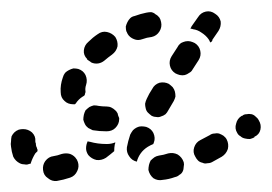

<svg xmlns="http://www.w3.org/2000/svg" viewBox="-42 -306 493 348"><path d="M98 4Q102 -4 99 -13Q99 -14 98 -14Q98 -15 98 -16Q97 -17 97 -17Q93 -24 85 -27Q78 -29 70 -27Q62 -24 55 -23Q46 -22 40 -14Q35 -7 36 2Q37 12 45 17Q52 23 61 22Q73 20 85 16Q94 13 98 4ZM283 11Q287 9 289 5Q291 1 291 -4Q292 -8 291 -12Q288 -21 280 -26Q272 -30 263 -28Q254 -25 246 -24Q241 -23 238 -21Q234 -18 231 -15Q229 -11 228 -7Q227 -2 227 2Q229 11 236 17Q244 22 253 20Q264 19 275 15Q280 14 283 11ZM3 -8Q-2 -8 -6 -10Q-10 -12 -13 -15Q-16 -18 -18 -22Q-21 -31 -22 -40Q-23 -45 -22 -50Q-22 -54 -21 -59Q-19 -63 -16 -66Q-13 -69 -8 -71Q-4 -72 0 -72Q9 -72 16 -66Q23 -59 22 -50Q22 -48 23 -46Q23 -41 25 -38Q25 -36 26 -35Q26 -34 26 -32Q24 -30 22 -28Q17 -20 14 -11Q14 -11 14 -10Q13 -10 13 -9Q12 -9 11 -9Q7 -7 3 -8ZM371 -36Q373 -45 369 -53Q367 -57 363 -60Q360 -62 355 -64Q351 -65 347 -64Q342 -64 338 -61Q329 -56 321 -52Q313 -48 310 -39Q307 -30 312 -22Q314 -18 317 -15Q320 -12 325 -11Q329 -9 333 -10Q338 -10 342 -12Q351 -17 360 -22Q368 -27 371 -36ZM194 -62Q196 -66 199 -70Q202 -73 206 -75Q210 -77 214 -77Q219 -77 223 -76Q232 -73 236 -65Q240 -56 237 -48Q236 -46 236 -45Q231 -43 226 -40Q218 -35 213 -28Q208 -21 206 -13Q197 -15 192 -23Q187 -30 188 -39Q190 -50 194 -62ZM133 -16Q124 -18 118 -25Q114 -31 114 -37Q114 -44 117 -50Q119 -49 121 -49Q135 -45 151 -45H152Q160 -45 167 -48Q167 -46 166 -44Q165 -38 165 -32Q158 -26 150 -20Q142 -15 133 -16ZM430 -71Q432 -80 427 -88Q425 -92 421 -95Q418 -98 414 -99Q409 -100 405 -99Q400 -99 397 -96H396Q388 -91 386 -82Q383 -73 388 -65Q390 -61 394 -59Q397 -56 402 -55Q406 -54 411 -54Q415 -55 419 -57V-58Q428 -62 430 -71ZM167 -74Q161 -68 151 -68Q138 -68 126 -70Q122 -72 118 -74Q114 -77 112 -81Q110 -85 109 -89Q109 -93 110 -98Q111 -102 113 -106Q116 -109 120 -112Q124 -114 128 -115Q133 -115 137 -114Q144 -113 151 -113Q156 -113 160 -111Q164 -109 167 -106Q168 -105 169 -104Q170 -102 171 -101Q171 -101 171 -101Q172 -96 174 -92Q174 -91 174 -91Q174 -91 174 -90Q174 -81 167 -74ZM221 -118Q221 -114 222 -110Q223 -105 226 -102Q229 -99 233 -96Q237 -94 241 -94Q246 -93 250 -95Q254 -96 258 -99Q261 -102 263 -106Q268 -114 273 -123Q275 -127 276 -131Q276 -136 275 -140Q274 -144 271 -148Q268 -151 264 -154Q256 -158 247 -156Q238 -153 234 -145Q228 -136 224 -127Q222 -123 221 -118ZM75 -123Q68 -129 68 -139Q67 -152 72 -166Q73 -170 76 -174Q79 -177 83 -179Q87 -181 91 -182Q96 -182 100 -181Q109 -178 113 -170Q117 -161 114 -152Q112 -146 113 -140Q113 -138 112 -136Q112 -134 111 -133Q110 -132 108 -131Q100 -126 95 -118Q94 -118 94 -117Q93 -117 92 -117Q91 -117 91 -117Q81 -117 75 -123ZM266 -187Q268 -178 276 -173Q280 -171 284 -170Q289 -169 293 -170Q297 -171 301 -174Q305 -176 307 -180L318 -197Q323 -205 321 -214Q319 -223 311 -228Q307 -230 303 -231Q299 -232 294 -231Q290 -230 286 -228Q282 -225 280 -221L269 -204Q264 -196 266 -187ZM110 -215Q111 -224 118 -230Q126 -238 135 -244Q143 -250 152 -248Q161 -246 167 -239Q172 -231 171 -222Q169 -213 161 -207Q154 -202 147 -196Q142 -192 136 -191Q129 -190 123 -193Q122 -194 122 -194Q119 -196 116 -198Q116 -198 116 -198Q116 -198 116 -199Q109 -206 110 -215ZM317 -275Q322 -283 331 -285Q340 -287 348 -281Q356 -276 358 -267Q359 -258 354 -250Q349 -243 343 -234Q343 -232 342 -231Q341 -230 339 -229Q338 -232 336 -235Q331 -242 323 -247Q316 -252 308 -253Q306 -254 303 -254Q304 -255 304 -256Q305 -257 305 -258Q312 -268 317 -275ZM186 -258Q187 -262 189 -266Q191 -270 194 -273Q197 -276 202 -277Q213 -281 223 -283Q228 -284 232 -284Q237 -283 240 -280Q244 -278 247 -274Q249 -271 250 -266Q252 -257 247 -249Q242 -241 233 -239Q224 -238 216 -235Q208 -232 201 -235Q193 -238 189 -245Q189 -246 188 -247Q188 -248 188 -248Q187 -249 187 -249Q186 -253 186 -258Z"/></svg>

Font: FRB American Cursive Dashed Extrabold
Style: Bold Italic
Weight: 800
Italic angle: -25°
Version: Version 2.0;Modular Font Editor K font №1